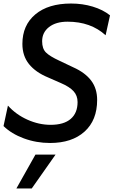

<svg xmlns="http://www.w3.org/2000/svg" viewBox="-20 -798 644 1089"><path d="M0 -83 25 -199Q71 -148 136 -119Q201 -90 267 -90Q342 -90 381 -123.5Q420 -157 420 -219Q420 -256 397 -281Q374 -306 325 -327L252 -359Q182 -388 144.5 -434.5Q107 -481 107 -549Q107 -655 180.5 -716.5Q254 -778 383 -778Q448 -778 506 -760.5Q564 -743 604 -711L579 -598Q495 -675 363 -675Q297 -675 258 -644.5Q219 -614 219 -564Q219 -522 240.5 -500.5Q262 -479 316 -454L396 -416Q463 -386 497 -341Q531 -296 531 -231Q531 -116 459.5 -51.5Q388 13 264 13Q186 13 115.5 -13Q45 -39 0 -83ZM181 79H295L160 271H73Z"/></svg>

Font: Application Medium
Style: Italic
Weight: 500
Italic angle: -12°
Designer: Wei Huang
Foundry: Wei Huang
Version: Version 0.012